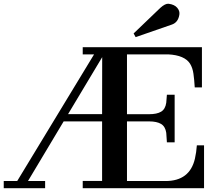

<svg xmlns="http://www.w3.org/2000/svg" viewBox="-73 -997 1176 1017"><path d="M425.3 -709H365.2V-747.1H996.6V-534.2H958.5Q956.1 -574.7 951.7 -606.2Q947.3 -637.7 933.6 -659.7Q904.8 -704.6 817.9 -709H599.6V-392.1H716.8Q758.3 -392.1 780.5 -405.5Q802.7 -418.9 807.6 -452.6Q808.6 -462.4 809.3 -473.4Q810.1 -484.4 811 -495.1H852.1V-243.2H811Q810.1 -254.4 809.3 -269Q808.6 -283.7 807.6 -293.5Q802.7 -327.1 780 -340.6Q757.3 -354 716.8 -354H599.6V-38.1H803.7Q932.1 -38.1 959.5 -156.7Q967.3 -190.9 969.7 -227.1H1007.8V0H365.2V-38.6H467.8V-354H264.2L75.2 -38.1H166V0H-53.2V-38.1H18.1ZM467.8 -392.6 468.3 -694.3 287.6 -392.6ZM634.8 -819.8 775.9 -955.1Q802.2 -979 820.3 -977.1Q851.1 -973.1 865.7 -955.8Q880.4 -938.5 877 -918.9Q870.6 -878.9 838.4 -867.2L645.5 -800.3Z"/></svg>

Font: Cantata One
Style: Regular
Weight: 400
Designer: Joana Maria Correia da Silva
Foundry: Joana Maria Correia da Silva
Version: Version 1.002